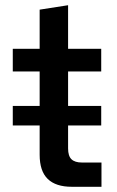

<svg xmlns="http://www.w3.org/2000/svg" viewBox="-20 -716 450 736"><path d="M29 -235V-310H368V-235ZM255 0Q194 0 163 -30Q132 -60 132 -123V-442H29V-529H132V-679L241 -696V-529H368V-442H241V-147Q241 -118 254 -105.5Q267 -93 294 -93H369V0Z"/></svg>

Font: Mona Sans SemiExpanded Medium
Style: Regular
Weight: 500
Width: 6
Designer: Deni Anggara
Foundry: GitHub
Version: Version 2.000